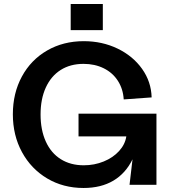

<svg xmlns="http://www.w3.org/2000/svg" viewBox="-20 -920 864 956"><path d="M44 -351Q44 -456 89 -539Q134 -622 214.5 -668.5Q295 -715 397 -715Q489 -715 565.5 -678Q642 -641 687.5 -577Q733 -513 735 -435L596 -425Q593 -477 567 -517.5Q541 -558 496.5 -580Q452 -602 396 -602Q330 -602 282 -571.5Q234 -541 208 -484Q182 -427 182 -350Q182 -273 208 -215.5Q234 -158 282.5 -127.5Q331 -97 397 -97Q450 -97 496.5 -116Q543 -135 573 -168Q603 -201 609 -241H371V-354H759V0H625L659 -291L679 -301Q675 -199 640.5 -128Q606 -57 544.5 -20.5Q483 16 396 16Q295 16 215 -31.5Q135 -79 89.5 -162.5Q44 -246 44 -351ZM332 -900H492V-770H332Z"/></svg>

Font: Uncut Sans Variable
Style: Regular
Weight: 400
Designer: Kasper Nordkvist
Foundry: UNCUT.wtf
Version: Version 1.304;Glyphs 3.2 (3246)